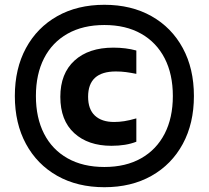

<svg xmlns="http://www.w3.org/2000/svg" viewBox="-20 -771 872 802"><path d="M416 11Q303.5 11 219.2 -36.5Q135 -84 88.5 -169.8Q42 -255.5 42 -370Q42 -484.5 88.5 -570.2Q135 -656 219.2 -703.5Q303.5 -751 416 -751Q528.5 -751 612.8 -703.5Q697 -656 743.5 -570.2Q790 -484.5 790 -370Q790 -255.5 743.5 -169.8Q697 -84 612.8 -36.5Q528.5 11 416 11ZM416 -73.5Q505.5 -73.5 569.5 -109.8Q633.5 -146 667.8 -212.5Q702 -279 702 -370Q702 -461 667.8 -527.5Q633.5 -594 569.5 -630.2Q505.5 -666.5 416 -666.5Q326.5 -666.5 262.2 -630.2Q198 -594 164 -527.5Q130 -461 130 -370Q130 -279 164 -212.5Q198 -146 262.2 -109.8Q326.5 -73.5 416 -73.5ZM445.5 -162Q348 -162 290 -215Q232 -268 232 -366.5Q232 -464 291.2 -518Q350.5 -572 453.5 -572Q505.5 -572 549.5 -560V-462.5Q527 -467 506.8 -469.8Q486.5 -472.5 464 -472.5Q348 -472.5 348 -367Q348 -314.5 376.5 -288Q405 -261.5 456.5 -261.5Q477.5 -261.5 498.8 -264.8Q520 -268 549.5 -276.5V-179Q506.5 -162 445.5 -162Z"/></svg>

Font: Encode Sans
Style: Bold
Weight: 700
Designer: Multiple Designers
Foundry: Impallari Type
Version: Version 3.002; ttfautohint (v1.8.3) -l 8 -r 50 -G 200 -x 14 